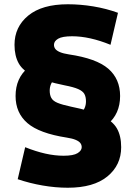

<svg xmlns="http://www.w3.org/2000/svg" viewBox="-20 -760 636 900"><path d="M308 -210Q339 -210 361 -231.5Q383 -253 383 -285Q383 -306 375.5 -319.5Q368 -333 346.5 -342.5Q325 -352 283 -360Q190 -379 139 -403Q88 -427 68 -462.5Q48 -498 48 -550Q48 -634 112.5 -687Q177 -740 298 -740Q357 -740 417.5 -730Q478 -720 533 -700L498 -550Q449 -570 404 -580Q359 -590 318 -590Q272 -590 252.5 -578.5Q233 -567 233 -550Q233 -539 239.5 -530.5Q246 -522 261.5 -515.5Q277 -509 303 -505Q432 -486 487.5 -438Q543 -390 543 -310Q543 -226 484 -177Q425 -128 308 -120ZM298 120Q240 120 179.5 109.5Q119 99 63 80L98 -70Q148 -50 192.5 -40Q237 -30 278 -30Q324 -30 343.5 -42Q363 -54 363 -70Q363 -81 356.5 -89.5Q350 -98 334.5 -104.5Q319 -111 293 -115Q164 -135 108.5 -183Q53 -231 53 -310Q53 -394 112 -443Q171 -492 288 -500V-410Q257 -410 235 -388.5Q213 -367 213 -335Q213 -315 220.5 -301Q228 -287 249.5 -278Q271 -269 313 -260Q407 -241 457.5 -217Q508 -193 528 -158Q548 -123 548 -70Q548 14 483.5 67Q419 120 298 120Z"/></svg>

Font: M PLUS 1 Thin Black
Style: Regular
Weight: 900
Version: Version 1.001